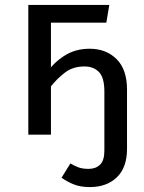

<svg xmlns="http://www.w3.org/2000/svg" viewBox="-20 -547 586 780"><path d="M496 0H404V-175Q404 -232 382 -254.5Q360 -277 323 -277Q277 -277 245 -253Q213 -229 186 -195L171 -252Q197 -292 241.5 -320.5Q286 -349 344 -349Q411 -349 453.5 -307Q496 -265 496 -183ZM187 0H95V-527H187ZM412 -455H187L95 -527H424ZM345 213Q305 213 277 201Q249 189 230 175L266 117Q283 127 299 133Q315 139 340 139Q369 139 386.5 122Q404 105 404 65V-1H496V57Q496 134 454.5 173.5Q413 213 345 213Z"/></svg>

Font: Fira Sans Variable
Style: Regular
Weight: 400
Designer: Carrois Corporate & Edenspiekermann AG
Foundry: Carrois Corporate GbR & Edenspiekermann AG
Version: Version 4.202